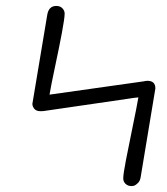

<svg xmlns="http://www.w3.org/2000/svg" viewBox="-20 -545 565 651"><path d="M89.8 -192.9Q89.8 -193.8 140.1 -494.1Q145 -524.9 170.9 -524.9Q184.1 -524.9 191.7 -516.8Q199.2 -508.8 199.2 -499Q199.2 -483.9 190.2 -435.5Q181.2 -387.2 167 -320.6Q152.8 -253.9 147.9 -224.1L465.8 -269Q475.6 -271 480 -271Q506.8 -271 506.8 -245.1L457 55.2Q455.1 68.4 447.5 75.7Q439.9 83 435.1 84.5Q430.2 85.9 425.8 85.9Q413.6 85.9 405.8 78.4Q397.9 70.8 397.9 60.1Q397.9 44.9 407 -2Q416 -48.8 429.4 -113.5Q442.9 -178.2 449.2 -214.8Q437 -213.9 413.1 -210L130.9 -168.9Q127 -168 117.2 -168Q103 -168 96.4 -176Q89.8 -184.1 89.8 -192.9Z"/></svg>

Font: CMU Typewriter Text
Style: LightOblique
Weight: 200
Italic angle: -9.46001°
Version: Version 0.7.0